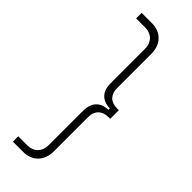

<svg xmlns="http://www.w3.org/2000/svg" viewBox="-283 -743 911 911"><g transform="rotate(45 172.0 -288.0)"><path d="M47 144H116C177 144 217 103 217 40V-192C217 -233 242 -259 285 -259H297V-317H285C241 -317 217 -343 217 -384V-615C217 -679 177 -720 116 -720H47V-683H108C151 -683 179 -654 179 -611V-378C179 -325 209 -293 261 -293V-283C210 -283 179 -251 179 -197V36C179 79 151 108 108 108H47Z"/></g></svg>

Font: Fixel Display ExtraLight
Style: Regular
Weight: 200
Designer: AlfaBravo + MacPaw
Foundry: Kyrylo Tkachov, Marchela Mozhyna, Serhii Makarenko, Maria Weinstein, Zakhar Kryvoshyya
Version: Version 1.211